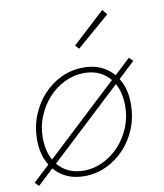

<svg xmlns="http://www.w3.org/2000/svg" viewBox="-85 -809 769 899"><g transform="rotate(-10 300.0 -360.0)"><path d="M246 12Q199 12 163 -4.5Q127 -21 103 -50L28 20L10 2L88 -71Q56 -121 56 -194Q56 -255 77.5 -309Q99 -363 136.5 -403.5Q174 -444 223 -467Q272 -490 328 -490Q375 -490 411 -473.5Q447 -457 471 -428L546 -498L564 -480L486 -407Q518 -357 518 -284Q518 -222 496.5 -168.5Q475 -115 437.5 -74.5Q400 -34 350.5 -11Q301 12 246 12ZM84 -200Q84 -136 109 -91L450 -409Q429 -435 398 -449.5Q367 -464 326 -464Q278 -464 234 -442.5Q190 -421 157 -385Q124 -349 104 -301Q84 -253 84 -200ZM248 -14Q296 -14 340 -35.5Q384 -57 417 -93Q450 -129 470 -177Q490 -225 490 -278Q490 -342 465 -387L124 -69Q145 -43 176 -28.5Q207 -14 248 -14ZM324 -580 308 -598 462 -740 482 -716Z"/></g></svg>

Font: Source Code Pro ExtraLight
Style: Italic
Weight: 200
Italic angle: -11°
Monospace: yes
Designer: Paul D. Hunt, Teo Tuominen
Foundry: Adobe Systems Incorporated
Version: Version 1.050;PS 1.000;hotconv 16.6.51;makeotf.lib2.5.65220